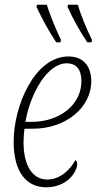

<svg xmlns="http://www.w3.org/2000/svg" viewBox="-20 -786 427 816"><path d="M351 -606H369L371 -616C348 -663 322 -725 311 -766H269L267 -757C287 -712 318 -655 351 -606ZM219 -606H237L239 -616C217 -663 191 -725 179 -766H137L135 -757C156 -712 186 -655 219 -606ZM176 10C264 10 308 -54 308 -90C308 -98 305 -104 300 -105C277 -63 235 -23 181 -23C120 -23 80 -79 80 -182C80 -198 82 -225 84 -239H120C263 -239 368 -332 368 -440C368 -507 332 -546 271 -546C126 -546 38 -334 38 -184C38 -51 95 10 176 10ZM113 -268H88C109 -388 180 -517 264 -517C303 -517 326 -492 326 -441C326 -341 234 -268 113 -268Z"/></svg>

Font: Noto Serif Condensed ExtraLight
Style: Italic
Weight: 200
Width: 3
Italic angle: -12°
Designer: Monotype Design Team
Foundry: Monotype Imaging Inc.
Version: Version 2.013